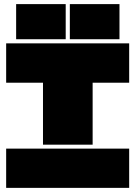

<svg xmlns="http://www.w3.org/2000/svg" viewBox="-20 -910 655 929"><path d="M605 -700.2V-509.8H428.2V-210H188V-509.8H9.8V-700.2ZM9.8 -1V-190.9H605V-1ZM58.1 -720.2V-890.1H297.9V-720.2ZM317.9 -720.2V-890.1H558.1V-720.2Z"/></svg>

Font: Nastup Basic
Style: Regular
Weight: 400
Designer: Maksym Kobuzan
Foundry: Zakznak
Version: Version 1.020;FEAKit 1.0